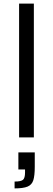

<svg xmlns="http://www.w3.org/2000/svg" viewBox="-20 -763 294 1066"><path d="M86 0V-743H168V0ZM61 283V245Q97 245 108 235Q119 225 119 195V178H82V83H173V163Q173 212 165 237.5Q157 263 133 273Q109 283 61 283Z"/></svg>

Font: Saira
Style: Regular
Weight: 400
Designer: Hector Gatti with collaboration of the Omnibus-Type team
Foundry: Omnibus-Type
Version: Version 1.100; ttfautohint (v1.8.3)